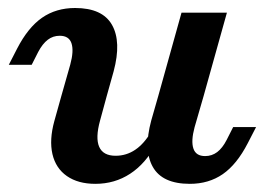

<svg xmlns="http://www.w3.org/2000/svg" viewBox="-20 -448 662 480"><path d="M129.4 -358.6Q112.4 -358.6 99.4 -348.6Q86.3 -338.6 75.5 -318.1L59.2 -286H2L22.7 -326.3Q50 -379.3 85.2 -403.7Q120.3 -428 167.7 -428Q236.1 -428 260 -385.8Q283.9 -343.6 264.1 -269.7L246.9 -208.2H133.4L155.7 -286.7Q165 -320.9 158.7 -339.8Q152.4 -358.6 129.4 -358.6ZM269 -58.6Q295.8 -58.6 318.1 -73.6Q340.4 -88.7 357.5 -118.1L370.5 -88.1Q343.9 -38.7 305.3 -13.6Q266.8 11.6 218.4 11.6Q175.2 11.6 147.3 -7.8Q119.4 -27.2 111.1 -62.7Q102.9 -98.3 115.8 -145.2L133.4 -208.2H246.9L230.1 -146.4Q218.2 -103.2 228 -80.9Q237.8 -58.6 269 -58.6ZM433.8 -416.4H547.3L489.1 -208.2H375.7ZM492.8 -57.8Q509.7 -57.8 523 -67.8Q536.2 -77.8 546.7 -98.3L562.9 -130.3H620.2L599.4 -90Q572.1 -37 537 -12.7Q501.9 11.6 454.5 11.6Q386 11.6 362.1 -30.6Q338.2 -72.8 358.1 -146.7L375.7 -208.2H489.1L466.4 -129.7Q457.2 -95.5 463.5 -76.6Q469.8 -57.8 492.8 -57.8Z"/></svg>

Font: Playfair Micro SmCond SmLight
Style: Italic
Weight: 360
Width: 4
Italic angle: -15.6°
Designer: Claus Eggers Sørensen
Foundry: Claus Eggers Sørensen
Version: Version 2.203;Glyphs 3.3 (3326)